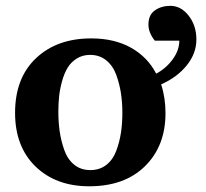

<svg xmlns="http://www.w3.org/2000/svg" viewBox="-20 -633 714 665"><path d="M538.1 -340.8Q553.2 -294.4 553.2 -241.2Q553.2 -127.4 482.4 -57.6Q411.6 12.2 289.1 12.2Q173.8 12.2 103 -56.4Q32.2 -125 32.2 -242.2Q32.2 -362.8 104.7 -431.4Q177.2 -500 295.9 -500Q376 -500 433.6 -467.8Q491.2 -435.5 521 -377.9Q555.2 -396 578.1 -427.5Q601.1 -459 601.1 -492.2H516.1Q494.1 -520 494.1 -547.9Q494.1 -581.5 516.6 -597.2Q539.1 -612.8 569.8 -612.8Q606.9 -612.8 633.5 -578.6Q660.2 -544.4 660.2 -496.1Q660.2 -447.8 626.5 -406.2Q592.8 -364.7 538.1 -340.8ZM403.8 -242.2Q403.8 -277.8 398.9 -310.1Q394 -342.3 382.6 -373.8Q371.1 -405.3 347.9 -424.1Q324.7 -442.9 292 -442.9Q266.1 -442.9 246.1 -430.4Q226.1 -418 214.4 -398.7Q202.6 -379.4 195.1 -352.3Q187.5 -325.2 184.8 -299.8Q182.1 -274.4 182.1 -246.1Q182.1 -209.5 186.8 -177.5Q191.4 -145.5 202.6 -113.5Q213.9 -81.5 236.8 -62.7Q259.8 -43.9 293 -43.9Q325.2 -43.9 348.1 -61.8Q371.1 -79.6 382.6 -110.4Q394 -141.1 398.9 -173.1Q403.8 -205.1 403.8 -242.2Z"/></svg>

Font: Veleka
Style: Bold
Weight: 700
Designer: Stefan Peev, Context Ltd, 2016; SIL International, 1997-2014.
Foundry: Stefan Peev, Context Ltd, 2016
Version: Version 1.000